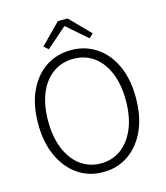

<svg xmlns="http://www.w3.org/2000/svg" viewBox="-134 -1032 994 1148"><g transform="rotate(-15 363.0 -458.5)"><path d="M363 13Q274 13 206 -34Q138 -81 99 -166Q60 -251 60 -367Q60 -483 99 -567Q138 -651 206 -696.5Q274 -742 363 -742Q451 -742 519.5 -696Q588 -650 626.5 -566.5Q665 -483 665 -367Q665 -251 626.5 -166Q588 -81 519.5 -34Q451 13 363 13ZM363 -41Q435 -41 489 -81.5Q543 -122 573 -195Q603 -268 603 -367Q603 -466 573 -538Q543 -610 489 -649Q435 -688 363 -688Q291 -688 236.5 -649Q182 -610 152 -538Q122 -466 122 -367Q122 -268 152 -195Q182 -122 236.5 -81.5Q291 -41 363 -41ZM237 -781 210 -805 333 -930H393L515 -805L490 -781L366 -889H361Z"/></g></svg>

Font: Noto Sans TC Thin Light
Style: Regular
Weight: 300
Version: Version 2.004-H2;hotconv 1.0.118;makeotfexe 2.5.65603